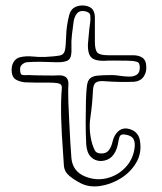

<svg xmlns="http://www.w3.org/2000/svg" viewBox="-20 -550 580 688"><path d="M482 -42Q488 0 467.5 34Q447 68 412 89.5Q377 111 338.5 116.5Q300 122 270 107Q248 96 229.5 81Q211 66 209 44Q205 -10 201.5 -70.5Q198 -131 199 -186Q200 -218 201.5 -232Q203 -246 193.5 -250Q184 -254 152 -254Q131 -254 110 -254Q89 -254 69 -255Q51 -257 37.5 -264.5Q24 -272 22 -292Q20 -312 28 -326.5Q36 -341 52 -345Q73 -350 97 -347.5Q121 -345 142 -346Q179 -348 194 -351Q209 -354 212.5 -369Q216 -384 217 -420Q218 -458 228 -496Q233 -516 248 -524Q263 -532 283 -530Q305 -527 313 -514.5Q321 -502 320 -482V-401Q320 -371 329 -361.5Q338 -352 369 -352H457Q477 -352 490 -343.5Q503 -335 504 -314Q506 -291 494.5 -275Q483 -259 461 -257Q434 -256 407.5 -256.5Q381 -257 355 -259Q334 -261 324 -254.5Q314 -248 313 -225Q311 -178 304 -130.5Q297 -83 310 -36Q314 -23 319.5 -11.5Q325 0 343 0Q360 0 368.5 -10Q377 -20 381 -34Q383 -42 385.5 -50Q388 -58 392 -65Q412 -98 446 -87Q478 -77 482 -42ZM225 -182Q225 -182 226 -160.5Q227 -139 228.5 -106.5Q230 -74 232 -40Q234 -6 236 18Q241 64 284 82Q323 98 361.5 89Q400 80 428 51.5Q456 23 462 -18Q465 -38 459 -50.5Q453 -63 433 -67Q412 -72 408 -58.5Q404 -45 402 -31Q389 25 342 27Q320 27 305.5 12Q291 -3 289 -32Q287 -72 287 -111Q287 -150 288 -190Q289 -224 291.5 -242.5Q294 -261 302.5 -269Q311 -277 329.5 -279Q348 -281 382 -281Q392 -281 408.5 -278.5Q425 -276 441.5 -275.5Q458 -275 469.5 -282Q481 -289 481 -308Q481 -314 479 -321Q477 -328 464 -330Q459 -332 436 -332.5Q413 -333 388 -333Q363 -333 350 -332Q318 -332 306 -345.5Q294 -359 295 -391Q297 -411 298.5 -430Q300 -449 303 -468Q305 -482 303.5 -494.5Q302 -507 283 -510Q265 -513 256 -502Q247 -491 244 -474Q241 -451 238 -427.5Q235 -404 236 -380Q238 -346 226.5 -336Q215 -326 181 -327Q156 -328 128 -328.5Q100 -329 76 -327Q68 -326 60 -319.5Q52 -313 52 -303Q52 -284 58.5 -282Q65 -280 84 -281Q89 -281 96 -280.5Q103 -280 110 -280Q130 -280 150.5 -279.5Q171 -279 191 -280Q228 -281 225 -245Q224 -229 224.5 -213.5Q225 -198 225 -182Z"/></svg>

Font: Shizuru
Style: Regular
Weight: 400
Version: Version 1.000